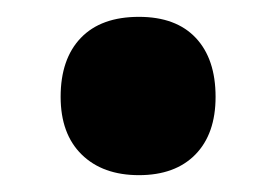

<svg xmlns="http://www.w3.org/2000/svg" viewBox="-20 -196 328 228"><path d="M145 12Q102 12 77 -12.5Q52 -37 52 -81Q52 -126 76 -151Q100 -176 145 -176Q189 -176 212.5 -151Q236 -126 236 -81Q236 -37 212 -12.5Q188 12 145 12Z"/></svg>

Font: Noto Sans Malayalam ExtraCondensed Black
Style: Regular
Weight: 900
Width: 2
Designer: Jelle Bosma - Monotype Design Team
Foundry: Monotype Imaging Inc.
Version: Version 2.104; ttfautohint (v1.8.4.7-5d5b)